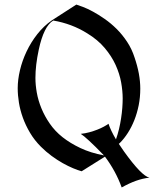

<svg xmlns="http://www.w3.org/2000/svg" viewBox="-20 -760 701 852"><path d="M342.3 0Q326.2 -4.4 304.4 -13.4Q282.7 -22.5 258.3 -36.1Q233.9 -49.8 209 -68.1Q184.1 -86.4 161.6 -108.9Q132.8 -137.7 113.3 -170.7Q93.8 -203.6 81.5 -237.5Q69.3 -271.5 64 -304.4Q58.6 -337.4 58.6 -368.7Q58.6 -406.2 68.6 -448.5Q78.6 -490.7 97.9 -531.5Q117.2 -572.3 145.5 -608.4Q173.8 -644.5 210.4 -669.9L318.8 -739.7Q328.6 -736.8 348.4 -729.2Q368.2 -721.7 392.8 -708.3Q417.5 -694.8 444.8 -675.8Q472.2 -656.7 497.6 -631.6Q522.9 -606.4 543.9 -574.7Q564.9 -543 577.1 -504.9Q589.8 -467.8 596.2 -433.1Q602.5 -398.4 602.5 -366.7Q602.5 -328.6 595.5 -293.2Q588.4 -257.8 576.2 -227.1Q564 -196.3 547.6 -170.7Q531.2 -145 512.2 -126L507.3 -121.6L530.3 -87.9Q608.4 21 643.1 28.3Q613.3 31.7 583.7 42.2Q554.2 52.7 520 71.8Q493.7 -1 445.8 -64.9ZM216.3 -668.9Q174.3 -644 151.9 -539.1Q137.2 -470.7 137.2 -414.1Q137.2 -383.3 143.3 -348.9Q149.4 -314.5 163.6 -279.8Q177.7 -245.1 200.9 -211.4Q224.1 -177.7 257.8 -151.1Q291.5 -124.5 336.9 -103Q382.3 -81.5 441.4 -70.3Q401.4 -111.8 375.5 -135.5Q349.6 -159.2 338.4 -166Q357.9 -168 376.7 -173.1Q395.5 -178.2 411.6 -184.6Q427.7 -190.9 440.4 -197.8Q453.1 -204.6 461.4 -210.9Q466.3 -196.3 474.4 -179.2Q482.4 -162.1 494.6 -141.6Q502.4 -163.6 508.1 -187.3Q513.7 -210.9 517.3 -234.9Q521 -258.8 522.7 -281.2Q524.4 -303.7 524.4 -323.2Q524.4 -356 517.6 -394.3Q510.7 -432.6 493.2 -471.4Q475.6 -510.3 444.8 -546.9Q414.1 -583.5 366.7 -612.3Q298.8 -654.8 216.3 -668.9Z"/></svg>

Font: MedievalSharp
Style: Regular
Weight: 500
Version: Version 1.0